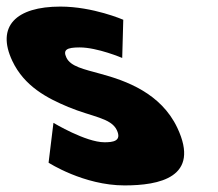

<svg xmlns="http://www.w3.org/2000/svg" viewBox="-150 -548 662 583"><path d="M33.4 -528C-101.6 -528 -162.2 -468 -112.6 -363C-76.2 -286 -7.2 -250 57.6 -223C129.8 -193 187.2 -190 204.7 -153C220.7 -119 192.2 -116 167.2 -116C110.2 -116 12.3 -175 12.3 -175L-2.5 -54C-2.5 -54 104.1 15 228.1 15C333.1 15 459.7 -9 388.4 -160C338.7 -265 232.8 -303 154.8 -324C104.2 -338 64.4 -346 51.7 -373C40.3 -397 53 -404 92 -404C146 -404 221.1 -372 221.1 -372L224.3 -488C224.3 -488 132.4 -528 33.4 -528Z"/></svg>

Font: Hussar
Style: BdOpOblFive
Weight: 700
Foundry: Cannot Into Space Fonts
Version: Version 2.00